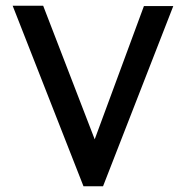

<svg xmlns="http://www.w3.org/2000/svg" viewBox="-20 -644 640 667"><path d="M270 3 24 -624H130L309 -160L480 -623H582L338 3Z"/></svg>

Font: Inconsolata Expanded SemiBold
Style: Regular
Weight: 600
Width: 7
Monospace: yes
Designer: Raph Levien, Cyreal, Brenton Simpson
Foundry: Raph Levien, Cyreal, Google
Version: Version 3.001; ttfautohint (v1.8.2.53-6de2)